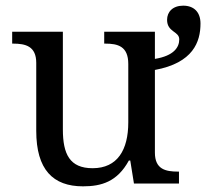

<svg xmlns="http://www.w3.org/2000/svg" viewBox="-20 -648 728 678"><path d="M273 10C338 10 394 -6 435 -81H440L453 0H612V-42H609C565 -42 527 -50 527 -109V-401C662 -426 688 -500 688 -565C688 -605 665 -628 627 -628C590 -628 570 -606 570 -578C570 -534 613 -538 613 -509C613 -481 594 -451 527 -440V-536H348V-494H351C396 -494 433 -485 433 -422V-216C433 -119 395 -54 307 -54C226 -54 202 -104 202 -191V-536H23V-494H26C70 -494 108 -485 108 -426V-186C108 -49 167 10 273 10Z"/></svg>

Font: Noto Serif Thai
Style: Regular
Weight: 400
Designer: Monotype Design Team
Foundry: Monotype Imaging Inc.
Version: Version 1.901